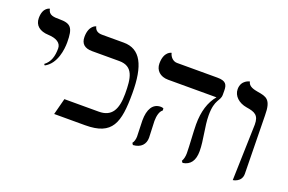

<svg xmlns="http://www.w3.org/2000/svg" viewBox="-79 -824 1653 1101"><g transform="rotate(20 748.0 -273.5)"><path d="M152 -243C218 -278 228 -369 228 -411C228 -502 210 -521 140 -521C109 -521 74 -521 69 -559C69 -559 27 -554 27 -487C27 -443 58 -417 112 -415C161 -413 191 -394 191 -361C191 -315 181 -276 146 -250Z M641 -248C641 -151 612 -100 534 -100H324L298 0H487C653 0 679 -84 679 -265C679 -434 636 -521 533 -521H401C374 -521 358 -532 353 -555C353 -555 310 -546 310 -475C310 -434 333 -413 379 -413H545C632 -413 641 -342 641 -248Z M1133 -296C1133 -396 1169 -394 1169 -434V-458C1169 -496 1159 -516 1106 -516H860C835 -516 816 -537 811 -560C811 -560 766 -553 766 -479C766 -438 795 -408 845 -408H1140C1102 -363 1083 -301 1083 -223C1083 -181 1090 -91 1090 -49C1090 -29 1086 -12 1078 2L1086 12C1132 5 1155 -27 1155 -85C1155 -151 1133 -230 1133 -296ZM852 -159C852 -191 860 -221 876 -231V-244C871 -247 865 -248 859 -248C810 -248 786 -206 786 -138C786 -119 789 -59 789 -41C789 -25 784 -7 776 2L783 13C832 10 856 -19 856 -58C856 -77 852 -140 852 -159Z M1390 6C1390 6 1443 0 1443 -51L1437 -406C1437 -504 1406 -510 1351 -519C1330 -523 1294 -529 1289 -559C1289 -559 1238 -550 1238 -494C1238 -453 1273 -421 1322 -413C1375 -405 1400 -393 1400 -336Z"/></g></svg>

Font: Libertinus Sans
Style: Bold
Weight: 700
Designer: Philipp H. Poll, Khaled Hosny
Foundry: Caleb Maclennan
Version: Version 7.050;RELEASE